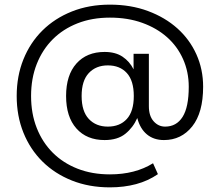

<svg xmlns="http://www.w3.org/2000/svg" viewBox="-20 -698 948 828"><path d="M431 -94Q354 -94 309.5 -144Q265 -194 265 -284Q265 -374 309.5 -424Q354 -474 431 -474Q478 -474 508.5 -453.5Q539 -433 556 -399V-466H622V-240Q622 -198 642.5 -175Q663 -152 692 -152Q741 -152 767.5 -194Q794 -236 794 -324Q794 -388 769.5 -443Q745 -498 700.5 -537.5Q656 -577 593.5 -599.5Q531 -622 454 -622Q377 -622 314.5 -597.5Q252 -573 207.5 -528.5Q163 -484 138.5 -422Q114 -360 114 -284Q114 -208 138.5 -146Q163 -84 207.5 -39.5Q252 5 314.5 29.5Q377 54 454 54Q563 54 640 6L661 53Q619 82 567 96Q515 110 454 110Q364 110 290 80.5Q216 51 163 -1.5Q110 -54 81 -126Q52 -198 52 -284Q52 -370 81 -442Q110 -514 163 -566.5Q216 -619 290 -648.5Q364 -678 454 -678Q544 -678 618 -650.5Q692 -623 745 -575.5Q798 -528 827 -463.5Q856 -399 856 -324Q856 -212 809 -153Q762 -94 687 -94Q643 -94 613.5 -118.5Q584 -143 572 -189Q554 -148 520.5 -121Q487 -94 431 -94ZM445 -152Q497 -152 527 -185Q557 -218 557 -284Q557 -350 527 -383Q497 -416 445 -416Q394 -416 363 -383Q332 -350 332 -284Q332 -218 363 -185Q394 -152 445 -152Z"/></svg>

Font: Gantari
Style: Regular
Weight: 400
Designer: Anugrah Pasau
Foundry: Lafontype
Version: Version 1.000; ttfautohint (v1.8.4)